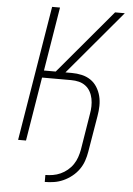

<svg xmlns="http://www.w3.org/2000/svg" viewBox="-62 -781 724 1042"><g transform="rotate(5 300.0 -260.0)"><path d="M222 215V177Q242 177 263 173.5Q284 170 304 161Q324 152 341.5 137.5Q359 123 371.5 104.5Q384 86 391 65.5Q398 45 402 24L434 -173Q438 -194 438.5 -215.5Q439 -237 435 -257.5Q431 -278 421 -296Q411 -314 395 -326Q379 -338 359 -343Q339 -348 317 -348H158L101 0H58L179 -735H222L165 -387H229L522 -735H575L282 -387H317Q345 -387 371.5 -381Q398 -375 419.5 -360.5Q441 -346 455 -323.5Q469 -301 475.5 -275.5Q482 -250 481.5 -222Q481 -194 476 -166L443 31Q439 56 430.5 81Q422 106 406.5 128Q391 150 369 167.5Q347 185 322.5 196Q298 207 272.5 211Q247 215 222 215Z"/></g></svg>

Font: Iosevka SS04 XLt Ex Obl
Style: Regular
Weight: 200
Width: 7
Italic angle: -9°
Monospace: yes
Designer: Belleve Invis
Foundry: Belleve Invis
Version: Version 19.0.0; ttfautohint (v1.8.4)